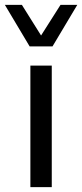

<svg xmlns="http://www.w3.org/2000/svg" viewBox="-50 -770 338 790"><path d="M72 -579H166L268 -750H199L119 -624L40 -750H-30ZM75 0H163V-500H75Z"/></svg>

Font: Orkney
Style: Regular
Weight: 400
Designer: Samuel Oakes and Alfredo Marco Pradil
Foundry: Alfredo Marco Pradil
Version: 1.0; ttfautohint (v1.5)